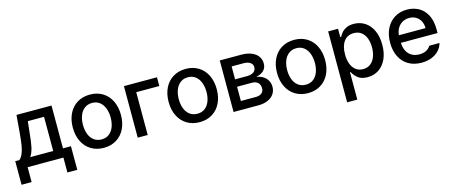

<svg xmlns="http://www.w3.org/2000/svg" viewBox="-44 -1123 4523 1908"><g transform="rotate(-15 2217.5 -169.0)"><path d="M11.7 -89.8H54.7Q76.2 -108.9 89.8 -140.1Q103.5 -171.4 111.6 -217Q119.6 -262.7 126 -333L142.6 -530.3H502.9V-89.8H585V153.3H483.4V0H115.2V153.3H11.7ZM402.3 -89.8V-441.4H235.4L223.6 -333Q215.3 -239.3 202.9 -181.6Q190.4 -124 166 -89.8Z M650.4 -262.7Q650.4 -344.7 681.2 -406.7Q711.9 -468.8 768.1 -502.9Q824.2 -537.1 898.4 -537.1Q972.2 -537.1 1028.3 -502.9Q1084.5 -468.8 1115 -406.5Q1145.5 -344.2 1145.5 -262.7Q1145.5 -181.2 1115 -119.4Q1084.5 -57.6 1028.3 -23.4Q972.2 10.7 898.4 10.7Q824.2 10.7 768.1 -23.4Q711.9 -57.6 681.2 -119.4Q650.4 -181.2 650.4 -262.7ZM1040 -262.7Q1040 -314.9 1024.2 -357.7Q1008.3 -400.4 976.3 -425.8Q944.3 -451.2 898.4 -451.2Q851.6 -451.2 819.1 -425.8Q786.6 -400.4 770.8 -357.7Q754.9 -314.9 754.9 -262.7Q754.9 -210.4 770.8 -168.2Q786.6 -126 819.1 -101.1Q851.6 -76.2 898.4 -76.2Q944.8 -76.2 976.6 -101.1Q1008.3 -126 1024.2 -168.2Q1040 -210.4 1040 -262.7Z M1587.9 -440.4H1350.6V0H1248V-530.3H1587.9Z M1636.2 -262.7Q1636.2 -344.7 1667 -406.7Q1697.8 -468.8 1753.9 -502.9Q1810.1 -537.1 1884.3 -537.1Q1958 -537.1 2014.2 -502.9Q2070.3 -468.8 2100.8 -406.5Q2131.3 -344.2 2131.3 -262.7Q2131.3 -181.2 2100.8 -119.4Q2070.3 -57.6 2014.2 -23.4Q1958 10.7 1884.3 10.7Q1810.1 10.7 1753.9 -23.4Q1697.8 -57.6 1667 -119.4Q1636.2 -181.2 1636.2 -262.7ZM2025.9 -262.7Q2025.9 -314.9 2010 -357.7Q1994.1 -400.4 1962.2 -425.8Q1930.2 -451.2 1884.3 -451.2Q1837.4 -451.2 1804.9 -425.8Q1772.5 -400.4 1756.6 -357.7Q1740.7 -314.9 1740.7 -262.7Q1740.7 -210.4 1756.6 -168.2Q1772.5 -126 1804.9 -101.1Q1837.4 -76.2 1884.3 -76.2Q1930.7 -76.2 1962.4 -101.1Q1994.1 -126 2010 -168.2Q2025.9 -210.4 2025.9 -262.7Z M2233.9 -530.3H2454.6Q2513.7 -530.3 2557.6 -512.9Q2601.6 -495.6 2625.2 -463.6Q2648.9 -431.6 2648.9 -388.7Q2648.9 -343.8 2620.1 -315.9Q2591.3 -288.1 2540.5 -278.3Q2577.1 -273.9 2607.2 -256.6Q2637.2 -239.3 2654.8 -210Q2672.4 -180.7 2672.4 -142.6Q2672.4 -100.6 2650.4 -68.4Q2628.4 -36.1 2586.7 -18.1Q2544.9 0 2487.8 0H2233.9ZM2568.8 -154.3Q2568.8 -190.9 2547.4 -212.2Q2525.9 -233.4 2487.8 -233.4H2332.5V-86.9H2487.8Q2525.4 -86.9 2547.1 -105.2Q2568.8 -123.5 2568.8 -154.3ZM2548.3 -377.9Q2548.3 -407.7 2523.2 -425Q2498 -442.4 2454.6 -442.4H2332.5V-309.6H2455.6Q2499 -309.6 2523.7 -327.6Q2548.3 -345.7 2548.3 -377.9Z M2751.5 -262.7Q2751.5 -344.7 2782.2 -406.7Q2813 -468.8 2869.1 -502.9Q2925.3 -537.1 2999.5 -537.1Q3073.2 -537.1 3129.4 -502.9Q3185.5 -468.8 3216.1 -406.5Q3246.6 -344.2 3246.6 -262.7Q3246.6 -181.2 3216.1 -119.4Q3185.5 -57.6 3129.4 -23.4Q3073.2 10.7 2999.5 10.7Q2925.3 10.7 2869.1 -23.4Q2813 -57.6 2782.2 -119.4Q2751.5 -181.2 2751.5 -262.7ZM3141.1 -262.7Q3141.1 -314.9 3125.2 -357.7Q3109.4 -400.4 3077.4 -425.8Q3045.4 -451.2 2999.5 -451.2Q2952.6 -451.2 2920.2 -425.8Q2887.7 -400.4 2871.8 -357.7Q2856 -314.9 2856 -262.7Q2856 -210.4 2871.8 -168.2Q2887.7 -126 2920.2 -101.1Q2952.6 -76.2 2999.5 -76.2Q3045.9 -76.2 3077.6 -101.1Q3109.4 -126 3125.2 -168.2Q3141.1 -210.4 3141.1 -262.7Z M3349.1 -530.3H3450.7V-444.3H3459.5Q3472.7 -468.3 3489.3 -487.8Q3505.9 -507.3 3536.4 -522.2Q3566.9 -537.1 3611.8 -537.1Q3676.3 -537.1 3726.8 -504.4Q3777.3 -471.7 3805.9 -409.9Q3834.5 -348.1 3834.5 -263.7Q3834.5 -179.7 3806.2 -117.7Q3777.8 -55.7 3727.5 -22.5Q3677.2 10.7 3612.8 10.7Q3549.3 10.7 3514.6 -16.8Q3480 -44.4 3459.5 -83H3453.6V199.2H3349.1ZM3589.4 -78.1Q3633.8 -78.1 3665.3 -102.3Q3696.8 -126.5 3712.9 -168.9Q3729 -211.4 3729 -265.6Q3729 -318.8 3713.1 -360.1Q3697.3 -401.4 3665.8 -424.8Q3634.3 -448.2 3589.4 -448.2Q3522.9 -448.2 3487.3 -399.2Q3451.7 -350.1 3451.7 -265.6Q3451.7 -209.5 3467.8 -167.2Q3483.9 -125 3514.9 -101.6Q3545.9 -78.1 3589.4 -78.1Z M3914.6 -261.7Q3914.6 -342.8 3945.1 -405.3Q3975.6 -467.8 4031.2 -502.4Q4086.9 -537.1 4159.7 -537.1Q4223.6 -537.1 4276.9 -509.3Q4330.1 -481.4 4362.5 -421.6Q4395 -361.8 4395 -270.5V-233.4H4018.1Q4019.5 -184.1 4038.3 -148.2Q4057.1 -112.3 4090.3 -93.8Q4123.5 -75.2 4167.5 -75.2Q4210 -75.2 4239.3 -91.1Q4268.6 -106.9 4282.7 -132.8H4388.2Q4376.5 -89.8 4346.2 -57.4Q4315.9 -24.9 4269.8 -7.1Q4223.6 10.7 4166.5 10.7Q4089.4 10.7 4032.5 -22.9Q3975.6 -56.6 3945.1 -118.2Q3914.6 -179.7 3914.6 -261.7ZM4292.5 -311.5Q4292.5 -352.1 4276.1 -383.8Q4259.8 -415.5 4230 -433.3Q4200.2 -451.2 4160.6 -451.2Q4120.1 -451.2 4088.6 -432.4Q4057.1 -413.6 4039.1 -381.6Q4021 -349.6 4018.6 -311.5Z"/></g></svg>

Font: Pretendard GOV Medium
Style: Regular
Weight: 500
Designer: Base glyphs from Inter by Rasmus Andersson; Hangeul glyphs from Noto Sans CJK(Source Han Sans) by Jang Soo-young and Kan
Foundry: Kil Hyung-jin
Version: Version 1.309